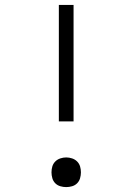

<svg xmlns="http://www.w3.org/2000/svg" viewBox="-20 -755 540 783"><path d="M220 -260V-735H280V-260ZM250 8Q238 8 226 4.5Q214 1 205.5 -7.5Q197 -16 193.5 -28Q190 -40 190 -52Q190 -65 193.5 -76.5Q197 -88 205.5 -96.5Q214 -105 226 -109Q238 -113 250 -113Q262 -113 274 -109Q286 -105 294.5 -96.5Q303 -88 306.5 -76.5Q310 -65 310 -52Q310 -40 306.5 -28Q303 -16 294.5 -7.5Q286 1 274 4.5Q262 8 250 8Z"/></svg>

Font: iosevka_custom_sans_ss08 Light
Style: Regular
Weight: 300
Designer: Belleve Invis
Foundry: Belleve Invis
Version: Version 10.3.0; ttfautohint (v1.8.3)